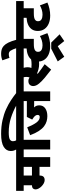

<svg xmlns="http://www.w3.org/2000/svg" viewBox="1136 -2072 1193 3506"><g transform="rotate(-90 1733.0 -319.5)"><path d="M616 -484V0H439V-195H280V-193Q280 -145 259 -123Q238 -101 197 -101Q168 -101 138 -117Q108 -133 83 -158Q58 -183 42.5 -212Q27 -241 27 -267Q27 -291 41.5 -311Q56 -331 103 -333V-484H0V-622H701V-484ZM439 -484H280V-333H439Z M756 -484H686V-622H755Q742 -644 735 -667.5Q728 -691 728 -721Q728 -801 804 -848.5Q880 -896 1040 -896Q1177 -896 1289.5 -871Q1402 -846 1493 -804.5Q1584 -763 1658.5 -713.5Q1733 -664 1794 -615H1567Q1459 -676 1333.5 -716.5Q1208 -757 1069 -757Q975 -757 941 -737.5Q907 -718 907 -680Q907 -664 911 -649Q915 -634 922 -622H1018V-484H933V0H756Z M1817 -484V0H1640V-293H1593Q1574 -293 1556 -293.5Q1538 -294 1524 -295Q1543 -276 1552.5 -252.5Q1562 -229 1562 -200Q1562 -129 1507.5 -90.5Q1453 -52 1364 -52Q1318 -52 1271.5 -65Q1225 -78 1180 -111.5Q1135 -145 1094 -207Q1053 -269 1017 -366L1161 -420Q1207 -304 1251 -247.5Q1295 -191 1349 -191Q1366 -191 1376.5 -200Q1387 -209 1387 -229Q1387 -257 1366.5 -279.5Q1346 -302 1302 -328L1350 -426H1640V-484H1003V-622H1902V-484Z M2307 -340Q2334 -340 2356.5 -342Q2379 -344 2404 -349L2421 -213Q2371 -202 2319 -202Q2268 -202 2224.5 -213Q2181 -224 2150 -238Q2143 -233 2136 -229Q2174 -199 2221.5 -165Q2269 -131 2313 -101L2214 18Q2135 -41 2068.5 -97Q2002 -153 1961 -202Q1936 -232 1925 -258.5Q1914 -285 1914 -311Q1914 -345 1936 -371.5Q1958 -398 2007 -398Q2026 -398 2042 -392.5Q2058 -387 2071 -377Q2081 -402 2081 -432Q2081 -459 2075 -484H1887V-622H2411V-484H2247Q2252 -468 2255 -450Q2258 -432 2258 -411Q2258 -392 2254.5 -375Q2251 -358 2245 -343Q2273 -340 2307 -340Z M2907 -484H2776V-299H2694Q2642 -299 2616.5 -294.5Q2591 -290 2574 -281Q2539 -262 2539 -223Q2539 -179 2572 -159.5Q2605 -140 2657 -140Q2705 -140 2748.5 -153.5Q2792 -167 2828 -188L2880 -51Q2828 -27 2766 -13.5Q2704 0 2643 0Q2560 0 2496.5 -26.5Q2433 -53 2397 -104Q2361 -155 2361 -227Q2361 -293 2393 -337.5Q2425 -382 2479.5 -405Q2534 -428 2601 -431V-484H2333V-622H2907ZM2364 138 2596 19H2708L2859 172L2736 257L2641 138L2449 257Z M2607 -615Q2582 -690 2560 -723Q2538 -756 2496 -756Q2457 -756 2429 -743L2384 -873Q2438 -896 2504 -896Q2542 -896 2577.5 -887Q2613 -878 2645.5 -850Q2678 -822 2706.5 -766Q2735 -710 2760 -615Z M3466 -484H3335V-299H3253Q3201 -299 3175.5 -294.5Q3150 -290 3133 -281Q3098 -262 3098 -223Q3098 -179 3131 -159.5Q3164 -140 3216 -140Q3264 -140 3307.5 -153.5Q3351 -167 3387 -188L3439 -51Q3387 -27 3325 -13.5Q3263 0 3202 0Q3119 0 3055.5 -26.5Q2992 -53 2956 -104Q2920 -155 2920 -227Q2920 -293 2952 -337.5Q2984 -382 3038.5 -405Q3093 -428 3160 -431V-484H2892V-622H3466Z"/></g></svg>

Font: Noto Sans Black
Style: Regular
Weight: 900
Designer: Monotype Design Team
Foundry: Monotype Imaging Inc.
Version: Version 2.007